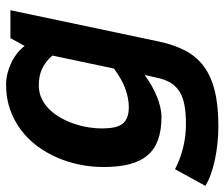

<svg xmlns="http://www.w3.org/2000/svg" viewBox="-104 -492 760 651"><g transform="rotate(-90 276.5 -167.0)"><path d="M460.9 -9.8Q450.2 41.5 430.4 79.6Q410.6 117.7 377.4 142.8Q344.2 168 294.4 180.4Q244.6 192.9 173.8 192.9Q143.1 192.9 113.8 189.7Q84.5 186.5 58.6 180.9Q32.7 175.3 10.3 167.2Q-12.2 159.2 -28.8 148.9L27.8 45.9Q60.1 63 99.4 73Q138.7 83 181.2 83Q219.2 83 246.6 77.6Q273.9 72.3 292.2 60.3Q310.5 48.3 321.5 29.8Q332.5 11.2 337.9 -15.1L347.2 -57.1Q330.1 -44.4 311.8 -33.9Q293.5 -23.4 275.1 -15.9Q256.8 -8.3 239 -4.2Q221.2 0 205.1 0Q160.2 0 127.9 -11.5Q95.7 -22.9 75.2 -46.9Q54.7 -70.8 44.9 -107.9Q35.2 -145 35.2 -196.8Q35.2 -236.8 43.2 -276.9Q51.3 -316.9 67.1 -353.5Q83 -390.1 106.7 -421.9Q130.4 -453.6 161.4 -476.8Q192.4 -500 230.5 -513.4Q268.6 -526.9 314 -526.9Q334 -526.9 353.3 -522Q372.6 -517.1 389.6 -508.8Q406.7 -500.5 421.1 -489Q435.5 -477.5 445.8 -463.9L472.2 -512.2H566.9ZM413.1 -370.1Q392.6 -393.6 368.2 -404.8Q343.8 -416 312 -416Q287.6 -416 267.1 -406.2Q246.6 -396.5 230.5 -379.9Q214.4 -363.3 202.1 -341.6Q189.9 -319.8 181.9 -296.1Q173.8 -272.5 169.9 -248.3Q166 -224.1 166 -203.1Q166 -178.2 169.7 -160.6Q173.3 -143.1 181.9 -132.1Q190.4 -121.1 204.3 -116Q218.3 -110.8 238.8 -110.8Q267.6 -110.8 299.8 -122.3Q332 -133.8 369.1 -161.1Z"/></g></svg>

Font: Clear Sans
Style: Bold Italic
Weight: 700
Italic angle: -12°
Foundry: Intel Corporation
Version: Version 1.00